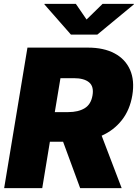

<svg xmlns="http://www.w3.org/2000/svg" viewBox="-20 -974 713 994"><path d="M1.5 0 122.1 -727.5H435.5Q516.6 -727.5 572.5 -698Q628.4 -668.5 653.1 -613Q677.7 -557.6 665 -480.5Q652.3 -404.8 610.8 -352.1Q569.3 -299.3 506.3 -271.5L609.9 0H395L306.6 -240.2H238.3L198.7 0ZM263.7 -393.6H333Q385.3 -393.6 418.2 -413.6Q451.2 -433.6 459 -480.5Q466.8 -526.9 440.7 -548.1Q414.6 -569.3 362.3 -569.3H293ZM372.6 -954.1 428.2 -873 511.2 -954.1H673.3L672.9 -951.2L483.9 -794.9H347.2L210 -951.2L210.4 -954.1Z"/></svg>

Font: Inter Black
Style: Italic
Weight: 900
Italic angle: -9.39999°
Designer: Rasmus Andersson
Foundry: rsms
Version: Version 4.000;git-a52131595